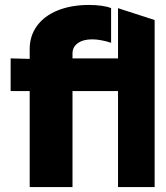

<svg xmlns="http://www.w3.org/2000/svg" viewBox="-20 -756 669 776"><path d="M605 -675V0H457V-388H273V0H100V-388H23V-520L100 -518V-558Q100 -611 129.5 -651.5Q159 -692 213.5 -714Q268 -736 340 -736Q368 -736 392 -732.5Q416 -729 429 -723V-583Q412 -589 391 -593Q370 -597 353 -597Q316 -597 294.5 -581.5Q273 -566 273 -540V-520H457V-723Z"/></svg>

Font: Non Bureau Extended
Style: Bold
Weight: 700
Width: 7
Designer: Jona Saucedo
Foundry: Non Foundry
Version: Version 1.000; ttfautohint (v1.8.4)